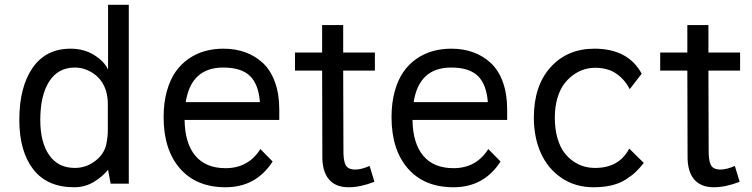

<svg xmlns="http://www.w3.org/2000/svg" viewBox="-20 -770 3153 805"><path d="M433.1 -750H520V0H443.8L433.1 -58.1Q408.2 -27.8 371.8 -6.3Q335.4 15.1 291 15.1Q177.2 15.1 119.1 -60.5Q61 -136.2 61 -267.1Q61 -405.3 116.7 -485.6Q172.4 -565.9 275.9 -565.9Q332 -565.9 375 -539.1Q418 -512.2 433.1 -478ZM293.9 -65.9Q340.3 -65.9 378.4 -94.5Q416.5 -123 425.8 -166Q432.1 -196.8 432.1 -225.1V-335Q432.1 -361.8 424.8 -388.2Q410.2 -435.5 372.8 -461.2Q335.4 -486.8 293.9 -486.8Q223.6 -486.8 186.3 -428.5Q148.9 -370.1 148.9 -267.1Q148.9 -173.3 186.3 -119.6Q223.6 -65.9 293.9 -65.9Z M1150.9 -311V-267.1H753.9Q755.4 -168.9 799.1 -116.9Q842.8 -64.9 925.8 -64.9Q1021 -64.9 1071.8 -145L1123 -92.8Q1053.7 15.1 925.8 15.1Q803.2 15.1 734.6 -63.5Q666 -142.1 666 -278.8Q666 -338.9 679.4 -387.2Q692.9 -435.5 715.8 -468.5Q738.8 -501.5 771 -523.7Q803.2 -545.9 839.6 -555.9Q876 -565.9 917 -565.9Q966.8 -565.9 1008.5 -550.8Q1050.3 -535.6 1082.5 -505.6Q1114.7 -475.6 1132.8 -425.8Q1150.9 -376 1150.9 -311ZM916 -486.8Q781.2 -486.8 758.8 -341.8H1069.8Q1064 -417 1027.6 -451.9Q991.2 -486.8 916 -486.8Z M1551.8 -549.8V-474.1H1418.9L1419.9 -147Q1418.9 -98.6 1428.7 -78.9Q1438.5 -59.1 1469.7 -59.1Q1494.6 -59.1 1529.8 -74.2L1549.8 -7.8Q1491.2 15.1 1441.9 15.1Q1386.2 15.1 1358.4 -18.8Q1330.6 -52.7 1331.5 -116.2L1330.6 -474.1H1216.8V-549.8H1330.6V-665H1418.9V-549.8Z M2106.4 -311V-267.1H1709.5Q1710.9 -168.9 1754.6 -116.9Q1798.3 -64.9 1881.3 -64.9Q1976.6 -64.9 2027.3 -145L2078.6 -92.8Q2009.3 15.1 1881.3 15.1Q1758.8 15.1 1690.2 -63.5Q1621.6 -142.1 1621.6 -278.8Q1621.6 -338.9 1635 -387.2Q1648.4 -435.5 1671.4 -468.5Q1694.3 -501.5 1726.6 -523.7Q1758.8 -545.9 1795.2 -555.9Q1831.5 -565.9 1872.6 -565.9Q1922.4 -565.9 1964.1 -550.8Q2005.9 -535.6 2038.1 -505.6Q2070.3 -475.6 2088.4 -425.8Q2106.4 -376 2106.4 -311ZM1871.6 -486.8Q1736.8 -486.8 1714.4 -341.8H2025.4Q2019.5 -417 1983.2 -451.9Q1946.8 -486.8 1871.6 -486.8Z M2472.2 -565.9Q2613.8 -565.9 2670.4 -460.9L2620.1 -396Q2601.6 -434.1 2565.7 -460Q2529.8 -485.8 2475.1 -485.8Q2452.6 -485.8 2430.2 -479.2Q2407.7 -472.7 2385 -456.8Q2362.3 -440.9 2345 -417.7Q2327.6 -394.5 2316.9 -358.2Q2306.2 -321.8 2306.2 -276.9Q2306.2 -229.5 2316.9 -192.1Q2327.6 -154.8 2344.7 -131.6Q2361.8 -108.4 2384.8 -93Q2407.7 -77.6 2429.9 -71.8Q2452.1 -65.9 2475.1 -65.9Q2575.7 -65.9 2618.2 -147L2679.2 -86.9Q2661.6 -64.5 2644.8 -48.6Q2627.9 -32.7 2602.8 -16.8Q2577.6 -1 2544.2 7.1Q2510.7 15.1 2469.2 15.1Q2391.6 15.1 2334 -24.2Q2276.4 -63.5 2247.3 -128.9Q2218.3 -194.3 2218.3 -276.9Q2218.3 -410.2 2288.3 -488Q2358.4 -565.9 2472.2 -565.9Z M3083 -549.8V-474.1H2950.2L2951.2 -147Q2950.2 -98.6 2960 -78.9Q2969.7 -59.1 3001 -59.1Q3025.9 -59.1 3061 -74.2L3081.1 -7.8Q3022.5 15.1 2973.1 15.1Q2917.5 15.1 2889.6 -18.8Q2861.8 -52.7 2862.8 -116.2L2861.8 -474.1H2748V-549.8H2861.8V-665H2950.2V-549.8Z"/></svg>

Font: Stilu
Style: Regular
Weight: 400
Designer: Genilson Lima Santos
Foundry: Genilson Lima Santos
Version: Version 1.200;PS 001.200;hotconv 1.0.88;makeotf.lib2.5.64775